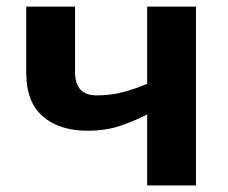

<svg xmlns="http://www.w3.org/2000/svg" viewBox="-20 -566 696 586"><path d="M209 -545.9V-346.2Q209 -274.9 274.9 -274.9Q317.9 -274.9 354.7 -284.7Q391.6 -294.4 429.2 -310.1V-545.9H578.1V0H429.2V-216.8Q393.6 -198.2 348.9 -182.6Q304.2 -167 247.1 -167Q161.6 -167 110.8 -210.7Q60.1 -254.4 60.1 -342.8V-545.9Z"/></svg>

Font: Open Sans
Style: Bold
Weight: 700
Designer: Monotype Design Team
Foundry: Monotype Imaging Inc.
Version: Version 3.000; ttfautohint (v1.8.4)